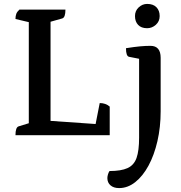

<svg xmlns="http://www.w3.org/2000/svg" viewBox="-20 -690 924 980"><path d="M59 0Q59 -40 75 -45L127 -61V-577L59 -593Q59 -608 63 -619Q67 -630 79 -641H314Q314 -601 298 -596L238 -579V-73L468 -57L489 -164Q519 -164 540 -146V0ZM588 270Q560 270 544 256Q528 242 528 219Q528 211 531 200.5Q534 190 539 183Q598 183 631 168Q664 153 677 116Q690 79 690 13V-390L639 -400Q623 -403 623 -444Q668 -451 695.5 -453.5Q723 -456 748 -456Q800 -456 800 -395V-122Q800 -41 783.5 30.5Q767 102 738 155.5Q709 209 670.5 239.5Q632 270 588 270ZM731 -546Q701 -546 685 -563Q669 -580 669 -608Q669 -635 688 -652.5Q707 -670 731 -670Q762 -670 778.5 -653Q795 -636 795 -608Q795 -581 775.5 -563.5Q756 -546 731 -546Z"/></svg>

Font: Petrona SemiBold
Style: Regular
Weight: 600
Designer: Ringo R. Seeber
Foundry: Ringo R. Seeber
Version: Version 2.001; ttfautohint (v1.8.3)